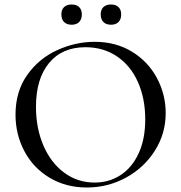

<svg xmlns="http://www.w3.org/2000/svg" viewBox="-20 -822 806 854"><path d="M49 -312Q49 -415 101 -488.5Q153 -562 234.5 -599Q316 -636 401 -636Q496 -636 568 -591.5Q640 -547 678.5 -474Q717 -401 717 -319Q717 -228 669 -152Q621 -76 540.5 -32Q460 12 366 12Q273 12 200.5 -31.5Q128 -75 88.5 -149.5Q49 -224 49 -312ZM626 -291Q626 -384 593.5 -457Q561 -530 500.5 -571Q440 -612 360 -612Q256 -612 198 -541.5Q140 -471 140 -347Q140 -252 173 -175Q206 -98 265.5 -54Q325 -10 401 -10Q465 -10 516 -43Q567 -76 596.5 -139.5Q626 -203 626 -291ZM253 -758Q253 -779 265 -790.5Q277 -802 299 -802Q320 -802 332 -790.5Q344 -779 344 -758Q344 -736 332 -724Q320 -712 299 -712Q277 -712 265 -724Q253 -736 253 -758ZM428 -758Q428 -779 440 -790.5Q452 -802 474 -802Q495 -802 507 -790.5Q519 -779 519 -758Q519 -736 507 -724Q495 -712 474 -712Q452 -712 440 -724Q428 -736 428 -758Z"/></svg>

Font: Cormorant Infant Medium
Style: Regular
Weight: 500
Designer: Christian Thalmann (Catharsis Fonts)
Foundry: Catharsis Fonts
Version: Version 4.000